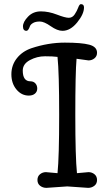

<svg xmlns="http://www.w3.org/2000/svg" viewBox="-20 -902 534 928"><path d="M202 -70 258 -65Q266 -142 266 -346.5Q266 -551 258 -627Q236 -630 197.5 -630Q159 -630 124.5 -611.5Q90 -593 90 -561Q90 -509 127 -509Q142 -509 151 -499Q160 -489 160 -474Q160 -459 149 -449.5Q138 -440 119 -440Q84 -440 59.5 -469.5Q35 -499 35 -543Q35 -587 61.5 -620.5Q88 -654 132 -669Q213 -696 293.5 -696Q374 -696 411.5 -686Q449 -676 449 -647Q449 -630 436.5 -620Q424 -610 408 -610L350 -618Q344 -551 344 -346.5Q344 -142 352 -65L408 -70Q424 -70 436.5 -60Q449 -50 449 -32Q449 -14 436 -4Q423 6 406 6L305 -1L204 6Q187 6 174 -4Q161 -14 161 -32Q161 -50 173.5 -60Q186 -70 202 -70ZM386 -866Q386 -834 353 -793.5Q320 -753 282 -753Q257 -753 225 -775.5Q193 -798 172.5 -798Q152 -798 140 -791Q128 -784 125 -776Q117 -753 108 -753Q91 -753 91 -774.5Q91 -796 115.5 -821.5Q140 -847 177.5 -847Q215 -847 255 -831.5Q295 -816 312.5 -816Q330 -816 341 -832.5Q352 -849 358 -865.5Q364 -882 371 -882Q386 -882 386 -866Z"/></svg>

Font: Macondo Swash Caps
Style: Regular
Weight: 400
Designer: John Vargas Beltran
Foundry: John Vargas Beltran
Version: Version 2.001